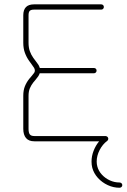

<svg xmlns="http://www.w3.org/2000/svg" viewBox="-20 -655 587 890"><path d="M474.6 -22.9Q478 -21.5 480 -18.3Q481.9 -15.1 481.9 -11.7Q481.9 -5.4 477.1 -2Q455.6 13.7 441.9 40.3Q428.2 66.9 428.2 93.8Q428.2 106 431.2 116.7Q436.5 137.2 452.1 154.3Q467.8 171.4 489.3 181.2Q510.7 190.9 533.7 190.9Q539.1 190.9 543 194.3Q546.9 197.8 546.9 203.1Q546.9 208.5 543 211.9Q539.1 215.3 533.7 215.3Q505.9 215.3 479.5 203.1Q453.1 190.9 433.8 169.7Q414.6 148.4 407.7 122.6Q404.3 109.4 404.3 93.8Q404.3 68.8 413.8 44.2Q423.3 19.5 439.5 0H139.2Q113.3 0 100.6 -15.1Q87.9 -30.3 87.9 -58.1V-210.9Q87.9 -236.3 95.2 -254.6Q102.5 -272.9 115.2 -289.1L126 -301.8Q134.8 -312 138.2 -317.1Q141.6 -322.3 141.6 -327.6Q141.6 -334.5 137.9 -340.6Q134.3 -346.7 125.5 -358.4L115.2 -372.6Q103 -389.6 95.5 -409.9Q87.9 -430.2 87.9 -457V-584Q87.9 -634.8 137.7 -634.8H449.2Q454.6 -634.8 458 -631.3Q461.4 -627.9 461.4 -622.6Q461.4 -617.7 458 -614Q454.6 -610.4 449.2 -610.4H137.7Q123.5 -610.4 117.9 -604.7Q112.3 -599.1 112.3 -584V-457Q112.3 -434.6 118.2 -418Q124 -401.4 134.8 -386.2Q143.1 -375 144 -374Q153.3 -362.3 157.7 -355.2Q162.1 -348.1 164.6 -339.8H415.5Q420.9 -339.8 424.3 -336.4Q427.7 -333 427.7 -327.6Q427.7 -322.8 424.3 -319.1Q420.9 -315.4 415.5 -315.4H164.1Q161.6 -307.6 157 -301Q152.3 -294.4 143.6 -283.7L134.8 -273.4Q124.5 -260.3 118.4 -245.8Q112.3 -231.4 112.3 -210.9V-58.1Q112.3 -39.6 118.2 -32Q124 -24.4 139.2 -24.4H468.8Q471.7 -24.4 474.6 -22.9Z"/></svg>

Font: Velvelyne Light
Style: Regular
Weight: 200
Designer: Manon Van der Borght et Mariel Nils
Foundry: Velvetyne
Version: Version 1.070